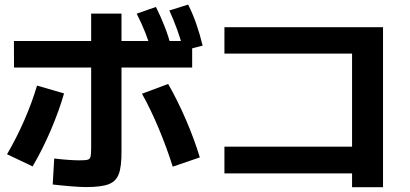

<svg xmlns="http://www.w3.org/2000/svg" viewBox="-20 -800 1769 829"><path d="M207.6 -3.4 214.1 -115.7Q243.8 -111.9 273.9 -109.8Q303.9 -107.7 321.9 -107.7Q349.5 -107.7 359 -110.5Q368.4 -113.4 371 -123.6Q373.6 -133.8 373.6 -163V-741.2H504.6V-146.9Q505 -81.2 493.1 -49Q481.1 -16.8 449.1 -4.6Q417.2 7.7 350.9 7.7Q326.4 7.7 285.9 4.3Q245.3 1 207.6 -3.4ZM139.9 -430.5 256.5 -396.6Q235.1 -321.6 199.7 -238.8Q164.4 -156 120.9 -81.6L10.3 -134Q50.8 -202.9 84.6 -280.1Q118.4 -357.3 139.9 -430.5ZM593 -395.3 706.1 -437.5Q747.3 -365.4 782.9 -282.8Q818.5 -200.2 842.8 -120.4L725.8 -80.4Q700.5 -161.2 665.4 -245.2Q630.2 -329.2 593 -395.3ZM40.1 -623.1H809.7V-508.3H40.5ZM570.3 -741 653.2 -770Q674.9 -726.9 691 -685.2Q707.2 -643.6 720.5 -594.8L637.7 -569.5Q623.4 -618.9 607.3 -659.1Q591.3 -699.3 570.3 -741ZM711.2 -754.7 792.3 -780.2Q812.7 -739.6 827.4 -697.2Q842.2 -654.8 855 -603L773.1 -581.7Q759.7 -631.2 745 -672Q730.2 -712.9 711.2 -754.7Z M1500.1 -51.2H949V-166.7H1500.1V-568.7H949V-682.6H1633.8V8.4H1500.1Z"/></svg>

Font: Pretendard GOV Variable
Style: Regular
Weight: 400
Designer: Base glyphs from Inter by Rasmus Andersson; Hangul glyphs from Noto Sans CJK(Source Han Sans) by Jang Soo-young and Kang
Foundry: Kil Hyung-jin
Version: Version 1.307;Glyphs 3.2 (3192)